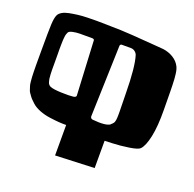

<svg xmlns="http://www.w3.org/2000/svg" viewBox="-123 -826 957 946"><g transform="rotate(20 356.0 -353.5)"><path d="M467.8 -245.6 467.3 -246.1Q471.2 -249 473.9 -252Q476.6 -254.9 478.8 -257.8Q481 -260.7 482.2 -265.1Q483.4 -269.5 484.4 -273.7Q485.4 -277.8 485.6 -285.6Q485.8 -293.5 486.1 -300.3Q486.3 -307.1 486.1 -320.1Q485.8 -333 485.6 -344.2Q485.4 -355.5 485.1 -374.8Q484.9 -394 484.4 -411.1Q482.9 -551.3 465.3 -607.4Q461.9 -617.7 452.4 -624.8Q442.9 -631.8 432.1 -631.8H383.3Q379.9 -631.8 377.2 -629.2Q374.5 -626.5 374.5 -622.6L362.8 -249V-248.5Q362.8 -243.7 366.2 -240Q369.6 -236.3 374.5 -235.8Q447.3 -228.5 467.8 -245.6ZM245.6 -309.6Q252.4 -310.1 256.8 -313Q261.2 -315.9 261.2 -319.8L246.6 -605.5Q245.6 -612.3 234.4 -612.3H171.4Q153.3 -612.3 134.8 -608.4Q116.2 -604.5 112.3 -596.7Q109.9 -591.8 107.9 -585.9Q106 -580.1 105 -571Q104 -562 103.5 -554.2Q103 -546.4 102.8 -532.2Q102.5 -518.1 102.5 -507.6Q102.5 -497.1 102.8 -477.5Q103 -458 103 -443.8Q103 -438.5 103 -428.7Q103 -408.2 103 -398.4Q103 -388.7 103.8 -373.8Q104.5 -358.9 105.7 -351.8Q106.9 -344.7 109.4 -336.4Q111.8 -328.1 116 -323.7Q120.1 -319.3 125.5 -316.9Q141.6 -310.1 183.3 -308.6Q225.1 -307.1 245.6 -309.6ZM311 -698.7Q348.6 -698.7 416.5 -694.3Q484.4 -689.9 533.7 -685.5L583 -681.6Q612.3 -677.7 636.5 -662.8Q660.6 -647.9 672.4 -624.5Q675.8 -617.7 678.2 -609.1Q680.7 -600.6 682.4 -586.7Q684.1 -572.8 684.8 -562.3Q685.5 -551.8 686.3 -529.3Q687 -506.8 687 -493.9Q687 -481 687.5 -449.5Q688 -418 688 -400.9Q689 -314.5 677.2 -259.8Q665.5 -205.1 646.5 -185.5Q636.2 -174.8 591.1 -168Q545.9 -161.1 505.9 -159.7L465.8 -158.2V-15.1L261.2 -6.8V-166.5Q243.2 -166 222.9 -167.5Q202.6 -168.9 173.8 -172.9Q145 -176.8 118.9 -187Q92.8 -197.3 76.7 -212.4Q67.9 -220.7 61.5 -227.1Q55.2 -233.4 49.3 -241.9Q43.5 -250.5 39.8 -255.4Q36.1 -260.3 33 -271.2Q29.8 -282.2 27.8 -287.4Q25.9 -292.5 24.4 -307.9Q22.9 -323.2 22.5 -330.6Q22 -337.9 21.5 -359.1Q21 -380.4 21 -391.8Q21 -403.3 21 -432.1Q21 -446.3 21 -472.7Q21 -570.8 22.7 -606.4Q24.4 -642.1 32.2 -658.2Q37.6 -668.9 51.3 -677Q64.9 -685.1 86.4 -689.2Q107.9 -693.4 128.9 -696Q149.9 -698.7 179.2 -699.5Q208.5 -700.2 227.5 -700.2Q246.6 -700.2 274.7 -699.5Q302.7 -698.7 311 -698.7Z"/></g></svg>

Font: Some Time Later
Style: Regular
Weight: 400
Version: Version 003.300